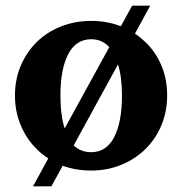

<svg xmlns="http://www.w3.org/2000/svg" viewBox="-20 -589 645 680"><path d="M303 15Q249 15 202 -2L162 71H97L151 -28Q129 -42 111 -60Q75 -95 54 -144Q33 -193 33 -251Q33 -309 54 -357.5Q75 -406 111 -441Q147 -476 196.5 -495.5Q246 -515 303 -515Q359 -515 408 -496L448 -569H512L458 -470Q477 -457 494 -441Q531 -406 551.5 -357.5Q572 -309 572 -251Q572 -194 551.5 -145Q531 -96 494.5 -60.5Q458 -25 409 -5Q360 15 303 15ZM194 -251Q194 -181 209 -134L367 -422Q342 -450 303 -450Q249 -450 221.5 -397Q194 -344 194 -251ZM303 -50Q357 -50 384.5 -103.5Q412 -157 412 -251Q412 -316 398 -361L241 -74Q266 -50 303 -50Z"/></svg>

Font: Volkhov
Style: Bold
Weight: 700
Designer: Cyreal (www.cyreal.org)
Foundry: Cyreal (www.cyreal.org)
Version: Version 1.010